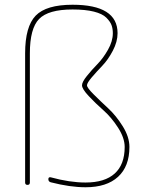

<svg xmlns="http://www.w3.org/2000/svg" viewBox="-20 -780 612 810"><path d="M86 -10V-555Q86 -668 130.5 -714Q175 -760 286 -760Q476 -760 476 -640Q476 -604 456 -566Q436 -528 411.5 -502.5Q387 -477 367 -453.5Q347 -430 347 -420Q347 -410 375 -382Q403 -354 436.5 -323Q470 -292 498 -247Q526 -202 526 -160Q526 -78 478 -34Q430 10 341 10Q276 10 194 -11Q184 -14 184 -24Q184 -34 194 -32Q274 -10 341 -10Q422 -10 464 -48Q506 -86 506 -160Q506 -198 478 -241.5Q450 -285 416 -315Q382 -345 354 -375Q326 -405 326 -420Q326 -434 346.5 -459.5Q367 -485 391 -509.5Q415 -534 435.5 -570Q456 -606 456 -640Q456 -659 450.5 -674Q445 -689 428.5 -705.5Q412 -722 376 -731Q340 -740 286 -740Q184 -740 145 -700Q106 -660 106 -555V-10Q106 0 96 0Q86 0 86 -10Z"/></svg>

Font: Rounded Mplus 1c Thin
Style: Regular
Weight: 250
Version: Version 1.059.20150529